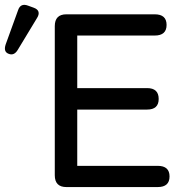

<svg xmlns="http://www.w3.org/2000/svg" viewBox="-145 -758 748 778"><path d="M124 0Q77 0 77 -48V-652Q77 -700 124 -700H482Q530 -700 530 -657Q530 -614 482 -614H168V-401H451Q498 -401 498 -357Q498 -314 451 -314H168V-86H494Q542 -86 542 -43Q542 0 494 0ZM-73 -556Q-88 -531 -110 -540Q-132 -548 -122 -578L-72 -716Q-62 -747 -31 -735L-9 -727Q8 -721 11 -710Q14 -699 5 -685Z"/></svg>

Font: Zen Maru Gothic Medium
Style: Regular
Weight: 500
Designer: Yoshimichi Ohira
Foundry: Positype
Version: Version 1.001